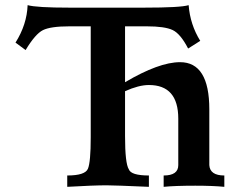

<svg xmlns="http://www.w3.org/2000/svg" viewBox="-20 -723 918 743"><path d="M848.1 0Q802.7 -4.4 735.8 -4.4Q658.2 -4.4 613.3 0V-43.9Q669.9 -43.9 669.9 -84V-263.7Q669.9 -394 556.2 -394Q517.1 -394 463.9 -370.1V-196.3Q463.9 -90.8 478.5 -67.9Q486.8 -43.9 556.2 -43.9V0Q421.9 -5.9 392.1 -5.9Q343.3 -5.9 240.2 0V-43.9Q309.6 -43.9 320.3 -70.1Q331.1 -96.2 331.1 -191.4V-621.1H248.5Q175.8 -621.1 146.2 -606.4Q116.7 -591.8 79.1 -529.3L40 -558.1Q84 -627.9 86.9 -703.1Q120.6 -693.4 249.5 -693.4H536.6Q680.2 -693.4 710 -703.1Q715.8 -627.9 754.9 -564.9L708 -535.2Q678.2 -592.8 647.7 -606.9Q617.2 -621.1 548.3 -621.1H463.9V-404.8Q595.2 -482.4 676.8 -482.4Q790 -482.4 790 -299.8V-84Q792.5 -43.9 848.1 -43.9Z"/></svg>

Font: Kelvinch
Style: Bold
Weight: 700
Designer: Paul James Miller
Foundry: High-Logic / Made with FontCreator
Version: Version 3.501;March 28, 2021;FontCreator 13.0.0.2683 64-bit